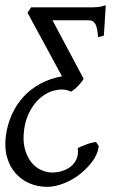

<svg xmlns="http://www.w3.org/2000/svg" viewBox="-56 -475 468 739"><path d="M-33.2 45.9Q-27.3 3.4 -10.3 -34.4Q6.8 -72.3 33.9 -102.1Q61 -131.8 98.4 -152.3Q135.7 -172.9 182.6 -181.2L49.8 -426.3L64 -446.8H274.4Q288.1 -446.8 298.3 -446.8Q308.6 -446.8 317.1 -447.5Q325.7 -448.2 333.5 -450Q341.3 -451.7 351.1 -454.6L343.8 -337.9L321.3 -332Q319.8 -354 316.7 -366.9Q313.5 -379.9 308.3 -386.5Q303.2 -393.1 297.1 -395Q291 -397 283.7 -397H146L266.1 -171.4Q262.7 -165.5 256.8 -158.2Q251 -150.9 244.1 -143.8Q237.3 -136.7 230 -130.9Q222.7 -125 216.8 -122.1Q210.4 -126 201.2 -128.2Q191.9 -130.4 182.1 -130.4Q154.8 -130.4 130.4 -118.7Q106 -106.9 86.7 -86.2Q67.4 -65.4 54.4 -37.6Q41.5 -9.8 37.1 22.5Q31.2 64.5 39.1 95.5Q46.9 126.5 63 147.5Q79.1 168.5 101.1 178.7Q123 189 145.5 189Q164.6 189 183.6 183.1Q202.6 177.2 217 165.5Q231.4 153.8 239 136Q246.6 118.2 243.2 94.7Q259.3 87.4 278.8 80.1Q298.3 72.8 314 71.8L323.7 86.4Q322.8 103.5 314.2 121.6Q305.7 139.6 291 157.2Q276.4 174.8 257.3 190.7Q238.3 206.5 216.6 218.3Q194.8 230 171.4 237.1Q147.9 244.1 125.5 244.1Q89.4 244.1 57.9 230.7Q26.4 217.3 3.9 191.9Q-18.6 166.5 -29.1 129.6Q-39.6 92.8 -33.2 45.9Z"/></svg>

Font: Gentium
Style: Italic
Weight: 400
Italic angle: -7°
Designer: J. Victor Gaultney
Version: Version 1.02; 2005; OFL release